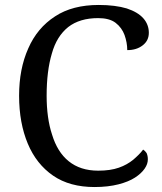

<svg xmlns="http://www.w3.org/2000/svg" viewBox="-20 -744 654 774"><path d="M361 10C295 10 239 -5 194 -36C149 -67 115 -110 92 -165C69 -220 57 -284 57 -358C57 -430 69 -493 94 -549C118 -604 154 -647 202 -678C249 -709 308 -724 378 -724C423 -724 461 -719 491 -710C521 -700 543 -687 558 -670C573 -653 580 -633 580 -612C580 -591 572 -574 555 -561C538 -548 518 -542 493 -542C493 -563 489 -583 482 -603C475 -622 463 -639 446 -652C429 -665 405 -671 376 -671C326 -671 286 -659 255 -635C224 -610 202 -575 189 -528C175 -481 168 -425 168 -358C168 -299 175 -246 190 -201C204 -155 226 -119 257 -94C288 -69 327 -56 376 -56C409 -56 436 -60 459 -68C482 -76 501 -87 517 -100C532 -113 546 -126 557 -141C562 -138 567 -133 571 -127C574 -120 576 -112 576 -102C576 -89 572 -77 563 -64C554 -51 541 -39 524 -28C507 -17 485 -8 458 -1C431 6 398 10 361 10Z"/></svg>

Font: NameLogos Serif
Style: Regular
Weight: 500
Version: Version 0.1